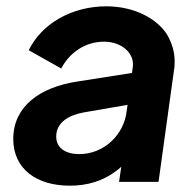

<svg xmlns="http://www.w3.org/2000/svg" viewBox="-20 -576 621 608"><path d="M201 12C257 12 306 -3 347 -34C353 -38 359 -43 364 -48L357 0H482L531 -354C533 -364 533 -374 533 -383C533 -411 525 -438 510 -465C478 -517 405 -556 317 -556C207 -556 112 -501 71 -417L174 -359C199 -408 249 -444 309 -444C364 -444 401 -410 401 -373C401 -369 401 -364 400 -360L398 -345L226 -318C106 -300 22 -239 22 -136C22 -40 97 12 201 12ZM384 -244 381 -224C373 -150 310 -88 231 -88C188 -88 158 -107 158 -144C158 -187 196 -211 245 -220Z"/></svg>

Font: Plus Jakarta Sans
Style: Bold Italic
Weight: 700
Italic angle: -8°
Designer: Gumpita Rahayu
Foundry: Tokotype
Version: Version 2.071;gftools[0.9.30]